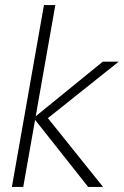

<svg xmlns="http://www.w3.org/2000/svg" viewBox="-20 -740 490 760"><path d="M329 0 113 -273 387 -496H450L149 -256L153 -293L388 0ZM27 0 154 -720H199L72 0Z"/></svg>

Font: DM Sans 24pt ExtraLight
Style: Italic
Weight: 250
Italic angle: -10°
Designer: Colophon Foundry, Jonny Pinhorn
Foundry: Colophon Foundry
Version: Version 4.004;gftools[0.9.30]